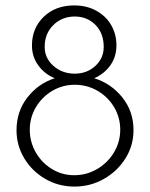

<svg xmlns="http://www.w3.org/2000/svg" viewBox="-20 -681 554 709"><path d="M182 -392Q144 -408 121 -440Q98 -472 98 -513Q98 -577 141.5 -619Q185 -661 254 -661Q300 -661 335.5 -641.5Q371 -622 390.5 -588.5Q410 -555 410 -514Q410 -472 388 -440.5Q366 -409 328 -392Q390 -373 431.5 -321.5Q473 -270 473 -200Q473 -144 443.5 -96.5Q414 -49 364 -20.5Q314 8 255 8Q196 8 147 -20.5Q98 -49 69.5 -96.5Q41 -144 41 -200Q41 -270 81.5 -321.5Q122 -373 182 -392ZM256 -409Q301 -409 332 -437.5Q363 -466 363 -508Q363 -558 332.5 -589Q302 -620 256 -620Q209 -620 177 -588.5Q145 -557 145 -508Q145 -466 177.5 -437.5Q210 -409 256 -409ZM254 -34Q300 -34 339 -57Q378 -80 401 -118.5Q424 -157 424 -202Q424 -247 401.5 -285Q379 -323 340.5 -345.5Q302 -368 256 -368Q211 -368 173 -345.5Q135 -323 112.5 -285Q90 -247 90 -202Q90 -157 112 -118.5Q134 -80 171.5 -57Q209 -34 254 -34Z"/></svg>

Font: Josefin Sans Light
Style: Regular
Weight: 300
Designer: Santiago Orozco
Foundry: Typemade
Version: Version 2.000